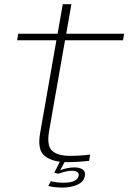

<svg xmlns="http://www.w3.org/2000/svg" viewBox="-20 -746 607 890"><path d="M290 5.5Q224 5.5 188 -22.5Q152 -50.5 166 -129.5L241.5 -559.5H59.5L64.5 -589.5H247L271 -726.5H311L287 -589.5H555.5L550 -559.5H281.5L208 -141Q195.5 -71.5 221.2 -47.5Q247 -23.5 304.5 -23.5Q349.5 -23.5 398 -29.5L393 -0.5Q340.5 5.5 290 5.5ZM270.5 123.5Q250.5 123.5 234 121.5Q217.5 119.5 203.5 116L216 94Q227 97 241.8 99Q256.5 101 274.5 101Q338.5 101 344.5 68.5Q347 57 337.8 51.2Q328.5 45.5 313.5 45.5Q299.5 45.5 282.8 49.5Q266 53.5 250.5 59.5L232 54.5L259 0H282L259 43.5Q270.5 38 289.2 34Q308 30 325 30Q348 30 362.2 39Q376.5 48 373.5 68.5Q369 97 338.5 110.2Q308 123.5 270.5 123.5Z"/></svg>

Font: Anybody ExtraExpanded ExtraLight
Style: Italic
Weight: 200
Width: 8
Italic angle: -10°
Designer: Tyler Finck
Foundry: Etcetera Type Company
Version: Version 1.010; ttfautohint (v1.8.3) -l 8 -r 50 -G 200 -x 14 